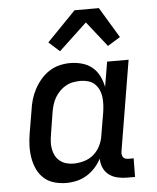

<svg xmlns="http://www.w3.org/2000/svg" viewBox="-54 -809 708 864"><g transform="rotate(-5 300.0 -377.5)"><path d="M211 8Q183 8 156.5 0.5Q130 -7 110.5 -24.5Q91 -42 79.5 -66.5Q68 -91 63.5 -118.5Q59 -146 60 -174Q61 -202 66 -231L83 -331Q86 -355 93 -379Q100 -403 112 -425.5Q124 -448 141 -468Q158 -488 179.5 -502Q201 -516 225.5 -522Q250 -528 274 -528Q302 -528 328.5 -520.5Q355 -513 374.5 -496.5Q394 -480 405.5 -456.5Q417 -433 422 -407L441 -520H538L470 -111Q469 -104 470 -97Q471 -90 475 -85Q479 -80 485.5 -78Q492 -76 499 -76H522L521 8H485Q463 8 441.5 3Q420 -2 403.5 -14.5Q387 -27 378.5 -46.5Q370 -66 370 -88Q359 -67 342 -48Q325 -29 303.5 -16Q282 -3 258.5 2.5Q235 8 211 8ZM251 -76Q274 -76 298.5 -83Q323 -90 342 -106.5Q361 -123 372 -145.5Q383 -168 386 -191L403 -291Q406 -309 407 -327Q408 -345 406 -362.5Q404 -380 397 -395.5Q390 -411 378 -422.5Q366 -434 349 -439Q332 -444 314 -444Q298 -444 281 -441Q264 -438 248.5 -429.5Q233 -421 220.5 -408.5Q208 -396 199 -381Q190 -366 185 -350Q180 -334 177 -317L161 -217Q158 -200 157 -183Q156 -166 159 -149.5Q162 -133 169.5 -119Q177 -105 189.5 -95Q202 -85 218 -80.5Q234 -76 251 -76ZM234 -585 185 -629 315 -763H425L508 -625L451 -590L361 -704Z"/></g></svg>

Font: Iosevka HT Medium Extended
Style: Italic
Weight: 500
Width: 7
Italic angle: -9°
Monospace: yes
Designer: Belleve Invis
Foundry: Belleve Invis
Version: Version 32.3.0; ttfautohint (v1.8.4)